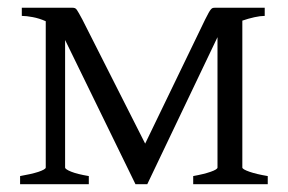

<svg xmlns="http://www.w3.org/2000/svg" viewBox="-20 -474 741 494"><path d="M661.1 -433.1Q649.9 -433.1 634.5 -429.7Q619.1 -426.3 603.5 -420.9V-43Q603.5 -38.6 621.6 -32.2Q639.6 -25.9 668.9 -21V0H477.1V-21Q504.4 -25.9 522 -32Q539.6 -38.1 539.6 -43V-378.4L358.9 0H328.6L147.5 -371.1V-43Q147.5 -38.6 163.3 -32.2Q179.2 -25.9 208.5 -21V0H31.7V-21Q45.4 -23.4 57.4 -26.1Q69.3 -28.8 78.4 -31.7Q87.4 -34.7 92.5 -37.6Q97.7 -40.5 97.7 -43V-419.4Q81.1 -426.8 64.5 -429.9Q47.9 -433.1 36.1 -433.1V-454.1H166Q169.9 -454.1 172.6 -453.1Q175.3 -452.1 177.7 -448.7Q180.2 -445.3 183.3 -439.5Q186.5 -433.6 191.9 -423.8L353.5 -104.5L507.8 -423.8Q513.2 -434.6 516.6 -440.7Q520 -446.8 522.5 -449.7Q524.9 -452.6 527.3 -453.4Q529.8 -454.1 533.7 -454.1H661.1Z"/></svg>

Font: Gentium Unicode
Style: Regular
Weight: 400
Version: Version 1.009